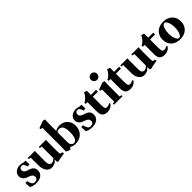

<svg xmlns="http://www.w3.org/2000/svg" viewBox="328 -2141 3577 3577"><g transform="rotate(-45 2116.0 -353.0)"><path d="M186.5 11.2Q97.7 11.2 47.4 -22.9Q40.5 -56.2 40.5 -137.2L88.4 -138.2Q93.8 -110.8 99.9 -92.5Q106 -74.2 116.2 -56.6Q126.5 -39.1 142.1 -30.5Q157.7 -22 179.2 -22Q212.9 -22 232.9 -39.3Q252.9 -56.6 252.9 -88.4Q252.9 -151.4 163.1 -177.2Q105.5 -193.8 72.8 -228Q40 -262.2 40 -309.1Q40 -368.7 86.9 -407.7Q133.8 -446.8 205.1 -446.8Q235.4 -446.8 270 -435.1Q301.3 -424.3 335.4 -431.6Q340.3 -396 340.3 -360.8Q340.3 -342.3 338.4 -327.1L287.6 -323.2Q272.5 -374 257.6 -393.8Q242.7 -413.6 214.8 -413.6Q187.5 -413.6 172.1 -397Q156.7 -380.4 156.7 -353.5Q156.7 -293 246.1 -269.5Q310.5 -252.4 341.1 -221.4Q371.6 -190.4 371.6 -136.2Q371.6 -66.4 321.8 -27.6Q272 11.2 186.5 11.2Z M596.2 11.2Q527.3 11.2 485.6 -45.2Q443.8 -101.6 443.8 -200.7V-401.4L399.4 -405.3V-434.6H587.9Q584.5 -403.3 584.5 -369.6V-154.3Q584.5 -105 600.3 -77.4Q616.2 -49.8 648.4 -49.8Q691.4 -49.8 735.4 -96.2V-401.4L690.4 -405.3V-434.6H879.9Q876.5 -403.3 876.5 -369.6V-136.7Q876.5 -56.2 900.9 -56.2Q914.6 -56.2 927.7 -61L938.5 -18.1Q809.6 -0.5 764.2 15.6L735.4 6.3V-58.6Q676.3 11.2 596.2 11.2Z M1069.8 19.5 987.3 -14.6Q990.7 -43.5 990.7 -138.2V-635.7L947.3 -647.5V-674.8L1090.3 -726.1L1136.2 -715.8Q1131.3 -673.8 1131.3 -621.6V-414.1Q1176.3 -446.3 1242.2 -446.3Q1338.4 -446.3 1398.7 -386Q1459 -325.7 1459 -229.5Q1459 -121.1 1391.6 -54.9Q1324.2 11.2 1213.9 11.2Q1169.4 11.2 1145 -2Q1121.6 -14.6 1109.9 -14.6Q1092.8 -14.6 1069.8 19.5ZM1131.3 -114.7Q1131.3 -74.7 1153.3 -48.3Q1175.3 -22 1208.5 -22Q1252 -22 1275.1 -73.2Q1298.3 -124.5 1298.3 -219.7Q1298.3 -405.8 1194.8 -405.8Q1160.6 -405.8 1131.3 -379.4Z M1658.7 11.2Q1569.8 11.2 1519.5 -22.9Q1512.7 -56.2 1512.7 -137.2L1560.5 -138.2Q1565.9 -110.8 1572 -92.5Q1578.1 -74.2 1588.4 -56.6Q1598.6 -39.1 1614.3 -30.5Q1629.9 -22 1651.4 -22Q1685.1 -22 1705.1 -39.3Q1725.1 -56.6 1725.1 -88.4Q1725.1 -151.4 1635.3 -177.2Q1577.6 -193.8 1544.9 -228Q1512.2 -262.2 1512.2 -309.1Q1512.2 -368.7 1559.1 -407.7Q1606 -446.8 1677.2 -446.8Q1707.5 -446.8 1742.2 -435.1Q1773.4 -424.3 1807.6 -431.6Q1812.5 -396 1812.5 -360.8Q1812.5 -342.3 1810.5 -327.1L1759.8 -323.2Q1744.6 -374 1729.7 -393.8Q1714.8 -413.6 1687 -413.6Q1659.7 -413.6 1644.3 -397Q1628.9 -380.4 1628.9 -353.5Q1628.9 -293 1718.3 -269.5Q1782.7 -252.4 1813.2 -221.4Q1843.8 -190.4 1843.8 -136.2Q1843.8 -66.4 1793.9 -27.6Q1744.1 11.2 1658.7 11.2Z M2063.5 11.7Q1995.1 11.7 1960.9 -19.5Q1923.3 -53.2 1923.3 -139.6V-384.3H1874.5V-416.5Q1911.6 -430.2 1952.4 -474.9Q1993.2 -519.5 2006.8 -559.1L2064.5 -539.6V-433.1H2198.2V-384.3H2064.5V-172.9Q2064.5 -97.2 2078.6 -76.2Q2089.8 -59.6 2116.7 -59.6Q2156.2 -59.6 2190.9 -85L2208 -64Q2151.9 11.7 2063.5 11.7Z M2341.8 -550.3Q2308.6 -550.3 2285.2 -574Q2261.7 -597.7 2261.7 -631.8Q2261.7 -664.6 2285.4 -688.5Q2309.1 -712.4 2341.8 -712.4Q2377 -712.4 2400.4 -689.5Q2423.8 -666.5 2423.8 -631.8Q2423.8 -597.2 2400.1 -573.7Q2376.5 -550.3 2341.8 -550.3ZM2238.3 0V-29.3L2281.2 -34.2V-355L2239.7 -367.2V-395L2377.4 -446.3L2424.3 -435.5Q2419.9 -398.4 2419.9 -341.3V-34.2L2462.4 -29.3V0Z M2670.9 11.7Q2602.5 11.7 2568.4 -19.5Q2530.8 -53.2 2530.8 -139.6V-384.3H2481.9V-416.5Q2519 -430.2 2559.8 -474.9Q2600.6 -519.5 2614.3 -559.1L2671.9 -539.6V-433.1H2805.7V-384.3H2671.9V-172.9Q2671.9 -97.2 2686 -76.2Q2697.3 -59.6 2724.1 -59.6Q2763.7 -59.6 2798.3 -85L2815.4 -64Q2759.3 11.7 2670.9 11.7Z M3035.2 11.2Q2966.3 11.2 2924.6 -45.2Q2882.8 -101.6 2882.8 -200.7V-401.4L2838.4 -405.3V-434.6H3026.9Q3023.4 -403.3 3023.4 -369.6V-154.3Q3023.4 -105 3039.3 -77.4Q3055.2 -49.8 3087.4 -49.8Q3130.4 -49.8 3174.3 -96.2V-401.4L3129.4 -405.3V-434.6H3318.8Q3315.4 -403.3 3315.4 -369.6V-136.7Q3315.4 -56.2 3339.8 -56.2Q3353.5 -56.2 3366.7 -61L3377.4 -18.1Q3248.5 -0.5 3203.1 15.6L3174.3 6.3V-58.6Q3115.2 11.2 3035.2 11.2Z M3570.8 11.7Q3502.4 11.7 3468.3 -19.5Q3430.7 -53.2 3430.7 -139.6V-384.3H3381.8V-416.5Q3418.9 -430.2 3459.7 -474.9Q3500.5 -519.5 3514.2 -559.1L3571.8 -539.6V-433.1H3705.6V-384.3H3571.8V-172.9Q3571.8 -97.2 3585.9 -76.2Q3597.2 -59.6 3624 -59.6Q3663.6 -59.6 3698.2 -85L3715.3 -64Q3659.2 11.7 3570.8 11.7Z M4152.8 -50.5Q4086.9 11.7 3976.6 11.7Q3866.2 11.7 3800.3 -50.5Q3734.4 -112.8 3734.4 -217.3Q3734.4 -321.8 3800.3 -384Q3866.2 -446.3 3976.6 -446.3Q4086.9 -446.3 4152.8 -384Q4218.8 -321.8 4218.8 -217.3Q4218.8 -112.8 4152.8 -50.5ZM3977.1 -21.5Q4011.7 -21.5 4035.6 -78.1Q4059.6 -134.8 4059.6 -217.3Q4059.6 -299.8 4035.6 -356.4Q4011.7 -413.1 3977.1 -413.1Q3941.9 -413.1 3918 -356.7Q3894 -300.3 3894 -217.3Q3894 -134.3 3918 -77.9Q3941.9 -21.5 3977.1 -21.5Z"/></g></svg>

Font: Elstob Grade
Style: Regular
Weight: 400
Designer: Peter S. Baker
Version: Version 1.015